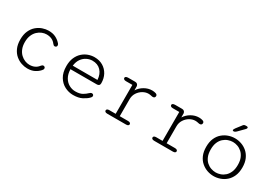

<svg xmlns="http://www.w3.org/2000/svg" viewBox="9 -1429 3077 2195"><g transform="rotate(30 1547.5 -332.0)"><path d="M326 9.5Q288 9.5 247.2 -4.2Q206.5 -18 171.5 -47.5Q136.5 -77 114.8 -124.5Q93 -172 93 -239Q93 -306 114.8 -353.5Q136.5 -401 171.5 -430.5Q206.5 -460 247.2 -473.8Q288 -487.5 326 -487.5Q381 -487.5 419.8 -468Q458.5 -448.5 483 -420.5Q491 -413 494.5 -405.5Q498 -398 498 -391Q498 -379.5 490.2 -373Q482.5 -366.5 473 -366.5Q464.5 -366.5 457.5 -371.2Q450.5 -376 443.5 -385.5Q425 -411 395.5 -425Q366 -439 326 -439Q297 -439 266.8 -427Q236.5 -415 210.5 -390.5Q184.5 -366 168.8 -328.2Q153 -290.5 153 -239Q153 -187.5 168.8 -149.8Q184.5 -112 210.5 -87.5Q236.5 -63 266.8 -51Q297 -39 326 -39Q366 -39 395.5 -53.2Q425 -67.5 443.5 -92.5Q450.5 -101.5 457.5 -106.5Q464.5 -111.5 473 -111.5Q482.5 -111.5 490.2 -105.2Q498 -99 498 -87.5Q498 -80 494.2 -72.5Q490.5 -65 483 -58Q458.5 -30 419.8 -10.2Q381 9.5 326 9.5Z M931 10.5Q873.5 10.5 820.8 -16.5Q768 -43.5 734.5 -98.8Q701 -154 701 -239Q701 -303.5 721.2 -350.2Q741.5 -397 775 -427.5Q808.5 -458 849.5 -472.8Q890.5 -487.5 931.5 -487.5Q995.5 -487.5 1043.8 -458.8Q1092 -430 1118.8 -380.5Q1145.5 -331 1145.5 -268Q1145.5 -249 1136.2 -239.8Q1127 -230.5 1108 -230.5H759.5Q761.5 -166.5 786.2 -123.8Q811 -81 850.2 -59.5Q889.5 -38 933 -38Q991 -38 1025.2 -58Q1059.5 -78 1080 -99Q1088 -106.5 1095.2 -110.8Q1102.5 -115 1111.5 -115Q1121.5 -115 1128.5 -108.8Q1135.5 -102.5 1135.5 -92Q1135.5 -84 1131.2 -76.8Q1127 -69.5 1118.5 -62Q1093 -36.5 1047.5 -13Q1002 10.5 931 10.5ZM762.5 -278.5H1088.5Q1084 -353.5 1042.2 -397.2Q1000.5 -441 930 -441Q893.5 -441 857.5 -423.5Q821.5 -406 795.5 -370.2Q769.5 -334.5 762.5 -278.5Z M1516.5 -47H1625.5Q1644 -47 1653 -40.5Q1662 -34 1662 -23.5Q1662 -13 1653 -6.5Q1644 0 1625.5 0H1380Q1361 0 1352 -6.5Q1343 -13 1343 -23.5Q1343 -34 1351.8 -40.5Q1360.5 -47 1378 -47H1462.5V-429H1378Q1360.5 -429 1351.2 -435.5Q1342 -442 1342 -453Q1342 -464 1352.5 -470Q1363 -476 1383.5 -476H1472Q1489.5 -476 1500 -467.2Q1510.5 -458.5 1513.5 -442.5L1514 -386.5Q1543 -432 1591.2 -459.8Q1639.5 -487.5 1691.5 -487.5Q1718.5 -487.5 1740.2 -480.2Q1762 -473 1762 -454Q1762 -440.5 1754.2 -433.2Q1746.5 -426 1733 -426Q1726.5 -426 1720.8 -427.2Q1715 -428.5 1708 -430Q1699.5 -432 1690.5 -433Q1681.5 -434 1673 -434Q1636.5 -434 1600.2 -413Q1564 -392 1540.2 -355.2Q1516.5 -318.5 1516.5 -270.5Z M2135.5 -47H2244.5Q2263 -47 2272 -40.5Q2281 -34 2281 -23.5Q2281 -13 2272 -6.5Q2263 0 2244.5 0H1999Q1980 0 1971 -6.5Q1962 -13 1962 -23.5Q1962 -34 1970.8 -40.5Q1979.5 -47 1997 -47H2081.5V-429H1997Q1979.5 -429 1970.2 -435.5Q1961 -442 1961 -453Q1961 -464 1971.5 -470Q1982 -476 2002.5 -476H2091Q2108.5 -476 2119 -467.2Q2129.5 -458.5 2132.5 -442.5L2133 -386.5Q2162 -432 2210.2 -459.8Q2258.5 -487.5 2310.5 -487.5Q2337.5 -487.5 2359.2 -480.2Q2381 -473 2381 -454Q2381 -440.5 2373.2 -433.2Q2365.5 -426 2352 -426Q2345.5 -426 2339.8 -427.2Q2334 -428.5 2327 -430Q2318.5 -432 2309.5 -433Q2300.5 -434 2292 -434Q2255.5 -434 2219.2 -413Q2183 -392 2159.2 -355.2Q2135.5 -318.5 2135.5 -270.5Z M2786 10.5Q2743 10.5 2701 -4Q2659 -18.5 2623.8 -48.8Q2588.5 -79 2567.8 -126.2Q2547 -173.5 2547 -239Q2547 -304.5 2567.8 -351.5Q2588.5 -398.5 2623.8 -428.5Q2659 -458.5 2701 -473Q2743 -487.5 2786 -487.5Q2828.5 -487.5 2870.8 -473Q2913 -458.5 2947.8 -428.5Q2982.5 -398.5 3003.5 -351.5Q3024.5 -304.5 3024.5 -239Q3024.5 -173.5 3003.5 -126.2Q2982.5 -79 2947.8 -48.8Q2913 -18.5 2870.8 -4Q2828.5 10.5 2786 10.5ZM2786 -38Q2816.5 -38 2847.8 -48.8Q2879 -59.5 2905.5 -83.2Q2932 -107 2948.2 -145.2Q2964.5 -183.5 2964.5 -239Q2964.5 -293.5 2948.2 -331.5Q2932 -369.5 2905.5 -393.2Q2879 -417 2847.8 -428Q2816.5 -439 2786 -439Q2755.5 -439 2724 -428Q2692.5 -417 2665.8 -393.2Q2639 -369.5 2623 -331.5Q2607 -293.5 2607 -239Q2607 -183.5 2623 -145.2Q2639 -107 2665.8 -83.2Q2692.5 -59.5 2724 -48.8Q2755.5 -38 2786 -38ZM2729.5 -547.5Q2725.5 -547.5 2720.5 -549.8Q2715.5 -552 2715.5 -558.5Q2715.5 -566.5 2730 -587L2779 -650.5Q2788 -664.5 2796.2 -669.2Q2804.5 -674 2820 -674H2829.5Q2838 -674 2843.5 -670.5Q2849 -667 2849 -661Q2849 -651 2837.5 -640L2766 -567.5Q2755.5 -557 2746.5 -552.2Q2737.5 -547.5 2729.5 -547.5Z"/></g></svg>

Font: Sono Monospace Light
Style: Regular
Weight: 300
Version: Version 2.112